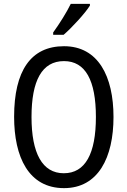

<svg xmlns="http://www.w3.org/2000/svg" viewBox="-20 -963 659 993"><path d="M445 -934V-943H346C324 -898 290 -844 255 -795V-783H309C351 -819 420 -894 445 -934ZM567 -358C567 -568 488 -724 311 -724C139 -724 53 -596 53 -359C53 -151 128 10 311 10C488 10 567 -148 567 -358ZM143 -358C143 -546 197 -647 311 -647C422 -647 476 -547 476 -358C476 -168 421 -67 310 -67C199 -67 143 -170 143 -358Z"/></svg>

Font: Noto Sans Lao Looped Condensed
Style: Regular
Weight: 400
Width: 3
Designer: Mark Frömberg, Ben Mitchell
Foundry: The Fontpad Ltd
Version: Version 1.003